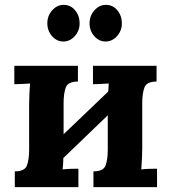

<svg xmlns="http://www.w3.org/2000/svg" viewBox="-20 -771 698 791"><path d="M301 -435Q260 -435 251 -410.5Q242 -386 242 -346V-218L426 -394Q427 -412 428 -427Q412 -426 393 -425Q374 -424 363 -424V-500H625V-435Q584 -435 575 -410.5Q566 -386 566 -346V-161Q566 -147 565 -121.5Q564 -96 562 -73Q578 -75 597.5 -75.5Q617 -76 627 -76V0H365V-65Q406 -65 415 -89.5Q424 -114 424 -154V-296L241 -120Q241 -108 240 -96Q239 -84 238 -73Q254 -75 273.5 -75.5Q293 -76 303 -76V0H41V-65Q82 -65 91 -89.5Q100 -114 100 -154V-339Q100 -353 101 -379Q102 -405 104 -427Q88 -426 69 -425Q50 -424 39 -424V-500H301ZM415 -600Q388 -600 368.5 -622Q349 -644 349 -675Q349 -706 369 -728.5Q389 -751 416 -751Q445 -751 463.5 -728.5Q482 -706 482 -675Q482 -644 462 -622Q442 -600 415 -600ZM241 -600Q214 -600 194.5 -622Q175 -644 175 -675Q175 -706 195 -728.5Q215 -751 242 -751Q271 -751 289.5 -728.5Q308 -706 308 -675Q308 -644 288 -622Q268 -600 241 -600Z"/></svg>

Font: Lora
Style: Bold
Weight: 700
Designer: Olga Karpushina, Alexei Vanyashin (Cyrillic)
Foundry: Cyreal
Version: Version 3.006; ttfautohint (v1.8.4.7-5d5b);gftools[0.9.30]